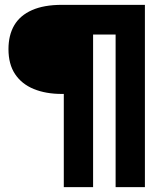

<svg xmlns="http://www.w3.org/2000/svg" viewBox="-20 -695 642 793"><path d="M243.5 78H364.5V-552.5H457.5V78H578.5V-675H235.5Q161.5 -675 112.2 -653.2Q63 -631.5 39 -590.8Q15 -550 15 -492Q15 -430 42.2 -389Q69.5 -348 119.2 -327.5Q169 -307 235.5 -307H243.5Z"/></svg>

Font: Anybody SemiCondensed ExtraBold
Style: Regular
Weight: 800
Width: 4
Version: Version 1.113;gftools[0.9.25]